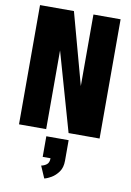

<svg xmlns="http://www.w3.org/2000/svg" viewBox="-104 -763 759 1110"><g transform="rotate(10 275.0 -208.5)"><path d="M38.5 0V-700H237.5L352 -280V-700H511.5V0H329.5L198 -462V0ZM206 161.5V40.5H337V161.5Q337 201 318.8 226.5Q300.5 252 276.8 265.8Q253 279.5 236.5 283L206 212.5Q223.5 209.5 237.8 198.5Q252 187.5 252 161.5Z"/></g></svg>

Font: Trispace SemiCondensed
Style: Bold
Weight: 700
Width: 4
Designer: Tyler Finck
Foundry: Etcetera Type Company
Version: Version 1.210; ttfautohint (v1.8.3)